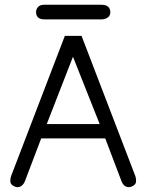

<svg xmlns="http://www.w3.org/2000/svg" viewBox="-20 -772 616 808"><path d="M167 -752H406.2Q444.3 -752 444.3 -719.7Q444.3 -706.1 433.1 -698.2Q421.9 -690.4 406.2 -690.4H167Q131.8 -690.4 131.8 -721.7Q131.8 -733.4 140.1 -742.7Q148.4 -752 167 -752ZM323.2 -621.1 549.8 -30.3Q552.7 -21.5 552.7 -9.8Q552.7 2 542 8.8Q531.2 15.6 522.5 15.6Q501 15.6 491.2 -9.8L422.9 -189.5H153.3L85 -9.8Q74.2 15.6 53.7 15.6Q44.9 15.6 34.2 8.8Q23.4 2 23.4 -9.8Q23.4 -21.5 26.4 -30.3L252.9 -621.1ZM399.4 -250 287.1 -533.2 176.8 -250Z"/></svg>

Font: Jura
Style: Medium
Weight: 500
Version: Version 2.6.1